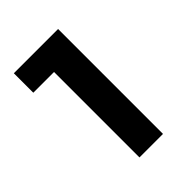

<svg xmlns="http://www.w3.org/2000/svg" viewBox="-136 -836 537 537"><g transform="rotate(-45 132.5 -567.5)"><path d="M190 -775V-360H97V-698H15V-775Z"/></g></svg>

Font: QuotatisMedium
Style: Regular
Weight: 500
Designer: Julieta Ulanovsky
Foundry: Quotatis-Medium
Version: Version 4.000;PS 004.000;hotconv 1.0.88;makeotf.lib2.5.64775